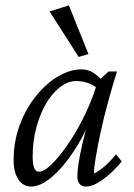

<svg xmlns="http://www.w3.org/2000/svg" viewBox="-20 -681 496 709"><path d="M95.7 7.8Q64.5 7.8 47.4 -19Q30.3 -45.9 30.3 -88.9Q30.3 -158.2 52.7 -218.8Q75.2 -279.3 112.3 -325.7Q149.4 -372.1 193.8 -398.4Q238.3 -424.8 280.3 -424.8Q305.7 -424.8 324.2 -412.6Q342.8 -400.4 362.3 -378.9L346.7 -347.7Q330.1 -365.2 307.6 -373.5Q285.2 -381.8 261.7 -381.8Q230.5 -381.8 201.2 -358.9Q171.9 -335.9 149.4 -297.4Q127 -258.8 113.8 -208.5Q100.6 -158.2 100.6 -103.5Q100.6 -76.2 106 -61.5Q111.3 -46.9 125 -46.9Q141.6 -46.9 167.5 -71.3Q193.4 -95.7 224.1 -138.7Q254.9 -181.6 284.2 -238.3Q313.5 -294.9 335 -361.3L343.8 -382.8L380.9 -417H412.1Q394.5 -361.3 378.9 -304.2Q363.3 -247.1 352.1 -194.8Q340.8 -142.6 334 -102.5Q327.1 -62.5 327.1 -40Q349.6 -51.8 369.1 -69.3Q388.7 -86.9 408.2 -111.3L429.7 -85Q405.3 -55.7 381.3 -35.2Q357.4 -14.6 336.4 -3.4Q315.4 7.8 297.9 7.8Q281.2 7.8 273.4 -2.4Q265.6 -12.7 265.6 -30.3Q265.6 -47.9 270 -77.6Q274.4 -107.4 285.6 -155.8Q296.9 -204.1 317.4 -277.3H328.1Q297.9 -192.4 256.3 -128.4Q214.8 -64.5 172.4 -28.3Q129.9 7.8 95.7 7.8ZM270.5 -470.7 163.1 -638.7 234.4 -661.1 306.6 -481.4Z"/></svg>

Font: Crimson Pro Light
Style: Italic
Weight: 300
Italic angle: -12°
Designer: Jacques Le Bailly
Foundry: Baron von Fonthausen
Version: Version 1.003